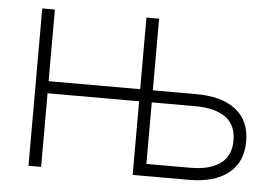

<svg xmlns="http://www.w3.org/2000/svg" viewBox="-44 -599 942 657"><g transform="rotate(5 427.5 -270.5)"><path d="M464.4 0V-41.5H626Q694.8 -41.5 731 -67.9Q767.1 -94.2 767.1 -147.5Q767.1 -200.2 731 -226.6Q694.8 -252.9 626 -252.9H463.9V-294.4H626.5Q713.9 -294.4 762.2 -256.8Q810.5 -219.2 810.5 -147.9Q810.5 -76.2 762.2 -38.1Q713.9 0 626.5 0ZM75.7 0V-540.5H119.1V0ZM106.9 -252.9V-294.4H443.4V-252.9ZM433.6 0V-540.5H477.1V0Z"/></g></svg>

Font: Inter 24pt ExtraLight
Style: Regular
Weight: 250
Designer: Rasmus Andersson
Foundry: rsms
Version: Version 4.001;git-66647c0bb